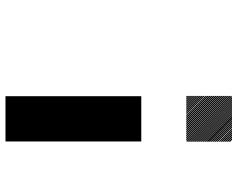

<svg xmlns="http://www.w3.org/2000/svg" viewBox="-104 -770 874 707"><g transform="rotate(-90 333.5 -416.0)"><path d="M334.2 -160 326.7 -167.5H332.5L334.2 -165.8ZM334.2 -152.5 319.2 -167.5H325L334.2 -158.3ZM334.2 -145 311.7 -167.5H317.5L334.2 -150.8ZM334.2 -137.5 304.2 -167.5H310L334.2 -143.3ZM334.2 -130 296.7 -167.5H302.5L334.2 -135.8ZM334.2 -122.5 289.2 -167.5H295L334.2 -128.3ZM334.2 -115 281.7 -167.5H287.5L334.2 -120.8ZM334.2 -107.5 274.2 -167.5H280L334.2 -113.3ZM334.2 -100 266.7 -167.5H272.5L334.2 -105.8ZM334.2 -92.5 259.2 -167.5H264.2L334.2 -97.5ZM334.2 -85 251.7 -167.5H257.5L334.2 -90.8ZM334.2 -77.5 244.2 -167.5H250L334.2 -83.3ZM334.2 -70 236.7 -167.5H242.5L334.2 -75.8ZM334.2 -62.5 229.2 -167.5H235L334.2 -68.3ZM334.2 -55 221.7 -167.5H227.5L334.2 -60.8ZM334.2 -47.5 214.2 -167.5H220L334.2 -53.3ZM334.2 -40 206.7 -167.5H212.5L334.2 -45.8ZM334.2 -32.5 199.2 -167.5H205L334.2 -38.3ZM334.2 -25 191.7 -167.5H197.5L334.2 -30.8ZM334.2 -17.5 184.2 -167.5H190L334.2 -23.3ZM334.2 -10 176.7 -167.5H182.5L334.2 -15.8ZM334.2 -2.5 169.2 -167.5H175L334.2 -8.3ZM330 0.8 165.8 -163.3 167.5 -167.5 334.2 -0.8ZM322.5 0.8 165.8 -155.8V-161.7L328.3 0.8ZM315 0.8 165.8 -148.3V-154.2L320.8 0.8ZM307.5 0.8 165.8 -140.8V-146.7L313.3 0.8ZM300 0.8 165.8 -133.3V-139.2L305.8 0.8ZM292.5 0.8 165.8 -125.8V-131.7L298.3 0.8ZM285 0.8 165.8 -118.3V-124.2L290.8 0.8ZM277.5 0.8 165.8 -110.8V-116.7L283.3 0.8ZM270 0.8 165.8 -103.3V-109.2L275.8 0.8ZM262.5 0.8 165.8 -95.8V-101.7L268.3 0.8ZM254.2 0.8 165.8 -87.5V-94.2L260.8 0.8ZM247.5 0.8 165.8 -80.8V-86.7L253.3 0.8ZM240 0.8 165.8 -73.3V-79.2L245.8 0.8ZM232.5 0.8 165.8 -65.8V-71.7L238.3 0.8ZM225 0.8 165.8 -58.3V-64.2L230.8 0.8ZM217.5 0.8 165.8 -50.8V-56.7L223.3 0.8ZM210 0.8 165.8 -43.3V-48.3L215 0.8ZM202.5 0.8 165.8 -35.8V-41.7L208.3 0.8ZM195 0.8 165.8 -28.3V-34.2L200.8 0.8ZM187.5 0.8 165.8 -20.8V-26.7L193.3 0.8ZM180 0.8 165.8 -13.3V-19.2L185.8 0.8ZM172.5 0.8 165.8 -5.8V-11.7L178.3 0.8ZM166.7 -500H333.3V-333.3H166.7ZM166.7 -666.7H333.3V-333.3H166.7ZM166.7 -833.3H333.3V-500H166.7Z"/></g></svg>

Font: 0xA000-Pixelated-Mono
Style: Pixelated-Mono
Weight: 400
Version: Version 0.1